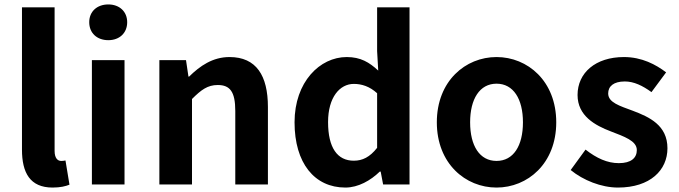

<svg xmlns="http://www.w3.org/2000/svg" viewBox="-20 -831 3060 865"><path d="M217 14C252 14 276 8 293 1L275 -108C265 -106 261 -106 255 -106C241 -106 226 -117 226 -151V-798H79V-157C79 -53 115 14 217 14Z M394 0H541V-560H394ZM468 -650C518 -650 553 -682 553 -731C553 -779 518 -811 468 -811C417 -811 382 -779 382 -731C382 -682 417 -650 468 -650Z M698 0H845V-385C886 -426 915 -448 961 -448C1016 -448 1040 -418 1040 -331V0H1187V-349C1187 -490 1135 -574 1014 -574C938 -574 881 -534 832 -486H829L818 -560H698Z M1536 14C1594 14 1650 -18 1691 -58H1695L1706 0H1825V-798H1679V-601L1684 -513C1644 -550 1605 -574 1542 -574C1421 -574 1307 -462 1307 -280C1307 -96 1397 14 1536 14ZM1574 -107C1500 -107 1458 -165 1458 -281C1458 -393 1511 -453 1574 -453C1609 -453 1645 -442 1679 -411V-165C1646 -123 1613 -107 1574 -107Z M2217 14C2357 14 2486 -94 2486 -280C2486 -466 2357 -574 2217 -574C2077 -574 1948 -466 1948 -280C1948 -94 2077 14 2217 14ZM2217 -106C2141 -106 2098 -174 2098 -280C2098 -385 2141 -454 2217 -454C2293 -454 2336 -385 2336 -280C2336 -174 2293 -106 2217 -106Z M2764 14C2910 14 2987 -65 2987 -163C2987 -267 2905 -304 2831 -332C2772 -354 2720 -369 2720 -410C2720 -442 2744 -464 2795 -464C2836 -464 2875 -445 2915 -416L2981 -505C2935 -540 2872 -574 2791 -574C2663 -574 2582 -503 2582 -403C2582 -309 2661 -266 2732 -239C2791 -216 2849 -197 2849 -155C2849 -120 2824 -96 2768 -96C2716 -96 2668 -118 2618 -157L2551 -65C2607 -19 2689 14 2764 14Z"/></svg>

Font: Noto Sans HK
Style: Bold
Weight: 700
Designer: Ryoko NISHIZUKA 西塚涼子 (kana, bopomofo & ideographs); Paul D. Hunt (Latin, Greek & Cyrillic); Sandoll Communications 산돌커뮤니
Foundry: Adobe
Version: Version 2.002;hotconv 1.0.116;makeotfexe 2.5.65601